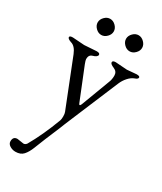

<svg xmlns="http://www.w3.org/2000/svg" viewBox="-217 -672 877 1037"><g transform="rotate(30 221.5 -154.0)"><path d="M293 -578Q308 -593 327 -593Q346 -593 361.5 -577.5Q377 -562 377 -543Q377 -524 361.5 -508.5Q346 -493 327 -493Q308 -493 292.5 -508.5Q277 -524 277 -543Q277 -562 293 -578ZM116 -578Q131 -593 150 -593Q169 -593 184.5 -577.5Q200 -562 200 -543Q200 -524 184.5 -508.5Q169 -493 150 -493Q131 -493 115.5 -508.5Q100 -524 100 -543Q100 -562 116 -578ZM364 -400 423 -405Q443 -405 443 -396Q443 -386 424 -380Q405 -373 388 -354Q371 -335 361 -311L225 13Q224 14 220.5 24Q217 34 209 53Q193 90 170 146Q155 183 142.5 215Q130 247 113 266Q96 285 64 285Q45 285 29 275Q13 265 13 249Q13 219 40 219L80 225Q91 225 99 214Q122 174 145 124.5Q168 75 190 16Q193 7 193 -9Q193 -27 189 -36L73 -329Q56 -371 28 -378Q5 -386 5 -396Q5 -405 25 -405L98 -400L174 -405Q194 -405 194 -394Q194 -380 165 -372Q145 -366 145 -340Q145 -333 153 -312L232 -116Q235 -107 239 -107Q243 -107 247 -117L314 -295Q322 -314 322 -338Q322 -363 298 -373Q273 -383 273 -394Q273 -405 293 -405Z"/></g></svg>

Font: Benne
Style: Regular
Weight: 400
Designer: John-Daniel Harrington
Version: Version 1.001